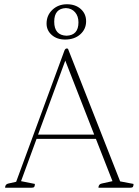

<svg xmlns="http://www.w3.org/2000/svg" viewBox="-20 -883 652 903"><path d="M4 0Q4 -17 20 -20L56 -28L283 -645Q287 -655 294 -655Q298 -655 300 -653L545 -30L608 -18Q608 -8 605 -4Q602 0 591 0H443Q443 -17 459 -20L509 -31L431 -230H152L79 -31L144 -18Q144 -8 141 -4Q138 0 127 0ZM159 -250H423L287 -598ZM286 -697Q248 -697 223.5 -718.5Q199 -740 199 -772Q199 -811 226.5 -837Q254 -863 295 -863Q335 -863 360 -840.5Q385 -818 385 -783Q385 -746 357.5 -721.5Q330 -697 286 -697ZM293 -715Q349 -717 349 -778Q349 -807 333 -825.5Q317 -844 290 -845Q235 -843 235 -781Q235 -717 293 -715Z"/></svg>

Font: Petrona Thin
Style: Regular
Weight: 100
Designer: Ringo R. Seeber
Foundry: Ringo R. Seeber
Version: Version 2.001; ttfautohint (v1.8.3)